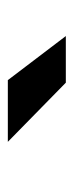

<svg xmlns="http://www.w3.org/2000/svg" viewBox="131 -928 188 490"><g transform="rotate(-90 225.0 -683.0)"><path d="M378 -609H259L108 -757H265.5Z"/></g></svg>

Font: League Mono Condensed
Style: Bold
Weight: 700
Width: 1
Designer: Tyler Finck
Foundry: The League of Moveable Type / Tyler Finck
Version: Version 2.210